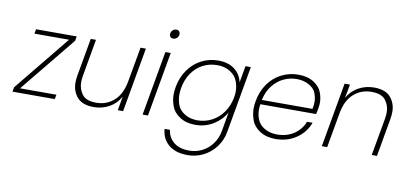

<svg xmlns="http://www.w3.org/2000/svg" viewBox="-87 -1033 3351 1591"><g transform="rotate(10 1589.0 -238.0)"><path d="M91 -38H397L390 0H34L41 -38L421 -505H130L137 -543H479L472 -505Z M1061 -543 965 0H920L941 -118Q907 -56 847.5 -23.5Q788 9 719 9Q622 9 578.5 -42Q535 -93 535 -164Q535 -193 541 -227L597 -543H641L586 -230Q581 -201 581 -176Q581 -118 614.5 -74Q648 -30 732 -30Q820 -30 882.5 -86Q945 -142 964 -252L1016 -543Z M1269 -664Q1253 -664 1245 -673Q1237 -682 1237 -694Q1237 -699 1238 -703Q1241 -720 1254 -731Q1267 -742 1283 -742Q1299 -742 1307 -732.5Q1315 -723 1315 -711Q1315 -707 1314 -703Q1311 -685 1298 -674.5Q1285 -664 1269 -664ZM1270 -543 1174 0H1129L1225 -543Z M1670 -550Q1756 -550 1808.5 -508.5Q1861 -467 1874 -402L1899 -543H1944L1845 17Q1832 92 1789 148.5Q1746 205 1684.5 235.5Q1623 266 1554 266Q1452 266 1393.5 217Q1335 168 1329 85H1374Q1383 150 1431 188.5Q1479 227 1561 227Q1618 227 1668.5 201.5Q1719 176 1754 128.5Q1789 81 1800 17L1828 -142Q1793 -77 1725 -34.5Q1657 8 1572 8Q1496 8 1442.5 -26.5Q1389 -61 1371 -112Q1353 -163 1353 -208Q1353 -238 1359 -272Q1374 -356 1418.5 -419Q1463 -482 1528.5 -516Q1594 -550 1670 -550ZM1851 -272Q1856 -299 1856 -324Q1856 -364 1840 -408Q1824 -452 1778 -481.5Q1732 -511 1669 -511Q1603 -511 1548 -482.5Q1493 -454 1455.5 -400Q1418 -346 1405 -272Q1400 -241 1400 -214Q1400 -176 1414.5 -133Q1429 -90 1474.5 -61Q1520 -32 1585 -32Q1648 -32 1704.5 -61.5Q1761 -91 1799.5 -145.5Q1838 -200 1851 -272Z M2555 -308Q2549 -272 2544 -254H2075Q2071 -229 2071 -207Q2071 -164 2088.5 -122.5Q2106 -81 2151 -56Q2196 -31 2254 -31Q2334 -31 2394.5 -70.5Q2455 -110 2481 -178H2528Q2498 -95 2423 -43.5Q2348 8 2247 8Q2171 8 2117 -26Q2063 -60 2044.5 -111Q2026 -162 2026 -208Q2026 -238 2032 -272Q2047 -357 2091.5 -420Q2136 -483 2202 -516.5Q2268 -550 2345 -550Q2423 -550 2474.5 -516.5Q2526 -483 2542.5 -437.5Q2559 -392 2559 -354Q2559 -332 2555 -308ZM2507 -291Q2514 -323 2514 -351Q2514 -386 2499 -424.5Q2484 -463 2439 -487.5Q2394 -512 2337 -512Q2280 -512 2227.5 -487.5Q2175 -463 2135.5 -413Q2096 -363 2081 -291Z M2980 -554Q3077 -554 3120 -503Q3163 -452 3163 -382Q3163 -352 3157 -318L3101 0H3057L3113 -315Q3118 -344 3118 -369Q3118 -427 3084 -471Q3050 -515 2966 -515Q2878 -515 2815.5 -459Q2753 -403 2734 -293L2682 0H2637L2733 -543H2778L2757 -428Q2791 -489 2850.5 -521.5Q2910 -554 2980 -554Z"/></g></svg>

Font: Fz Poppins ExtLt
Style: Italic
Weight: 200
Italic angle: -10°
Designer: Ninad Kale (Devanagari), Jonny Pinhorn (Latin)
Foundry: Indian Type Foundry
Version: Vit hóa bi Vntype.Com & FontZin.Com